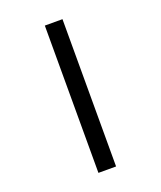

<svg xmlns="http://www.w3.org/2000/svg" viewBox="-161 -861 922 1100"><g transform="rotate(-20 300.0 -311.0)"><path d="M353.7 138.1V-759.9H246.1V138.1Z"/></g></svg>

Font: Margiela Mono SemiBold
Style: Regular
Weight: 600
Designer: Mike Abbink, Paul van der Laan, Pieter van Rosmalen
Foundry: Bold Monday
Version: Version 2.003 2021